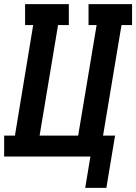

<svg xmlns="http://www.w3.org/2000/svg" viewBox="-24 -755 657 926"><path d="M387 151 412 0H-4V-101H48L136 -634H97V-735H308V-634H256L167 -101H353L442 -634H403V-735H613V-634H562L473 -101H531L489 151Z"/></svg>

Font: Iosevka Curly Slab ExObl
Style: Bold
Weight: 700
Width: 7
Italic angle: -9°
Monospace: yes
Designer: Belleve Invis
Foundry: Belleve Invis
Version: Version 11.0.0; ttfautohint (v1.8.3)